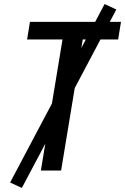

<svg xmlns="http://www.w3.org/2000/svg" viewBox="-20 -843 618 949"><path d="M182 0H282L389 -648H564L578 -735H128L114 -648H289ZM88 86 555 -796 497 -823 30 59Z"/></svg>

Font: Iosevka Sparkle Medium Oblique
Style: Regular
Weight: 500
Italic angle: -9°
Designer: Belleve Invis
Foundry: Belleve Invis
Version: Version 4.5.0; ttfautohint (v1.8.3)